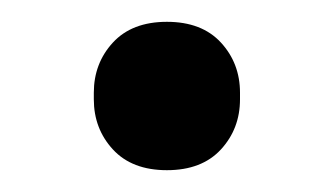

<svg xmlns="http://www.w3.org/2000/svg" viewBox="-20 -144 306 176"><path d="M133 12Q101 12 83.5 -7Q66 -26 66 -53V-59Q66 -86 83.5 -105Q101 -124 133 -124Q165 -124 182.5 -105Q200 -86 200 -59V-53Q200 -26 182.5 -7Q165 12 133 12Z"/></svg>

Font: IBM Plex Serif Text
Style: Regular
Weight: 450
Designer: Mike Abbink, Paul van der Laan, Pieter van Rosmalen
Foundry: Bold Monday
Version: Version 3.001